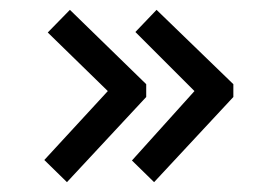

<svg xmlns="http://www.w3.org/2000/svg" viewBox="-20 -426 540 390"><path d="M293 -56 248 -100 375 -241 255 -361 298 -406 454 -255V-229ZM116 -56 70 -101 199 -241 77 -360 122 -406 277 -255V-229Z"/></svg>

Font: Inconsolata Medium
Style: Regular
Weight: 500
Monospace: yes
Designer: Raph Levien, Cyreal, Brenton Simpson
Foundry: Raph Levien, Cyreal, Google
Version: Version 3.001; ttfautohint (v1.8.2.53-6de2)